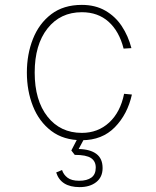

<svg xmlns="http://www.w3.org/2000/svg" viewBox="-20 -562 640 786"><path d="M315 12Q240 12 190 -26Q140 -64 115 -127Q90 -190 90 -265Q90 -340 115 -403Q140 -466 190 -504Q240 -542 315 -542Q370 -542 411 -518.5Q452 -495 478.5 -455Q505 -415 518 -365L486 -363Q468 -434 424.5 -473Q381 -512 315 -512Q227 -512 174.5 -445.5Q122 -379 122 -265Q122 -151 174.5 -84.5Q227 -18 315 -18Q381 -18 427 -60.5Q473 -103 488 -178L520 -175Q502 -94 450 -41Q398 12 315 12ZM306 204Q229 204 210 144L234 134Q240 153 256.5 165.5Q273 178 304 178Q336 178 354 165Q372 152 372 124Q372 98 352.5 85Q333 72 286 72L272 54L302 -4H330L302 48Q349 49 374.5 68Q400 87 400 126Q400 163 374 183.5Q348 204 306 204Z"/></svg>

Font: Geist Mono Thin
Style: Regular
Weight: 100
Monospace: yes
Designer: Basement.studio, Andrés Briganti, Mateo Zaragoza
Foundry: Basement.studio, Vercel, Andrés Briganti, Guido Ferreyra, Mateo Zaragoza
Version: Version 1.500; ttfautohint (v1.8.4.7-5d5b)